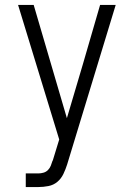

<svg xmlns="http://www.w3.org/2000/svg" viewBox="-20 -540 540 775"><path d="M84 215V160H135Q145 160 155.5 157Q166 154 173.5 146.5Q181 139 185 129Q189 119 192 109L193 108L219 23L53 -520H116L250 -63L314 -279L384 -520H447L251 124Q245 143 236 162Q227 181 211.5 194Q196 207 175.5 211Q155 215 135 215Z"/></svg>

Font: Iosevka Fixed SS04 Light
Style: Regular
Weight: 300
Monospace: yes
Designer: Belleve Invis
Foundry: Belleve Invis
Version: Version 32.5.0